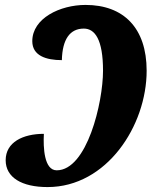

<svg xmlns="http://www.w3.org/2000/svg" viewBox="-20 -749 615 779"><path d="M173 10C413 10 575 -239 575 -462C575 -636 481 -729 327 -729C224 -729 111 -675 111 -582C111 -523 167 -505 231 -505C233 -590 264 -633 320 -633C365 -633 398 -589 398 -462C398 -333 333 -58 210 -58C159 -58 155 -150 158 -206C73 -206 3 -172 3 -99C3 -29 68 10 173 10Z"/></svg>

Font: Noto Serif ExtraCondensed Black
Style: Italic
Weight: 900
Width: 2
Italic angle: -12°
Designer: Monotype Design Team
Foundry: Monotype Imaging Inc.
Version: Version 2.014